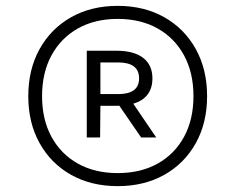

<svg xmlns="http://www.w3.org/2000/svg" viewBox="-20 -769 804 655"><path d="M381.5 -134Q291 -134 222.2 -172.8Q153.5 -211.5 115 -280.8Q76.5 -350 76.5 -441Q76.5 -532 115 -601.5Q153.5 -671 222.2 -710Q291 -749 381.5 -749Q472 -749 540.8 -710Q609.5 -671 648 -601.5Q686.5 -532 686.5 -441Q686.5 -350 648 -280.8Q609.5 -211.5 540.8 -172.8Q472 -134 381.5 -134ZM461.5 -300 384.5 -412 428 -425 513 -300ZM381.5 -178.5Q460 -178.5 518 -211Q576 -243.5 608 -302.5Q640 -361.5 640 -441Q640 -520.5 608 -579.8Q576 -639 518 -671.8Q460 -704.5 381.5 -704.5Q303.5 -704.5 245.5 -671.8Q187.5 -639 155.5 -579.8Q123.5 -520.5 123.5 -441Q123.5 -361.5 155.5 -302.5Q187.5 -243.5 245.5 -211Q303.5 -178.5 381.5 -178.5ZM276 -300V-596H375.5Q437 -596 468.5 -571.5Q500 -547 500 -501.5Q500 -456 469 -432Q438 -408 375.5 -408H322.5L321.5 -300ZM322.5 -448H383Q454.5 -448 454.5 -501.5Q454.5 -556 383 -556H322.5Z"/></svg>

Font: Encode Sans SemiExpanded
Style: Regular
Weight: 400
Width: 6
Designer: Multiple Designers
Foundry: Impallari Type
Version: Version 3.002